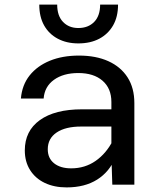

<svg xmlns="http://www.w3.org/2000/svg" viewBox="-20 -804 690 836"><path d="M469 0 465 -125V-360Q465 -419 426.5 -452.5Q388 -486 321 -486Q256 -486 215 -456.5Q174 -427 170 -375H71Q76 -434 109 -475.5Q142 -517 197 -539.5Q252 -562 324 -562Q398 -562 452 -537.5Q506 -513 535.5 -467Q565 -421 565 -355V0ZM270 12Q216 12 175 -7.5Q134 -27 111 -63.5Q88 -100 88 -149Q88 -234 153.5 -281Q219 -328 337 -328H478V-253H333Q265 -253 226.5 -227Q188 -201 188 -154Q188 -115 215.5 -93Q243 -71 290 -71Q350 -71 396.5 -103.5Q443 -136 472 -193L483 -119Q457 -56 403 -22Q349 12 270 12ZM321 -615Q270 -615 231.5 -635.5Q193 -656 172 -693.5Q151 -731 151 -784H229Q229 -735 254.5 -708.5Q280 -682 321 -682Q364 -682 390 -708.5Q416 -735 416 -784H494Q494 -731 472.5 -693.5Q451 -656 412.5 -635.5Q374 -615 321 -615Z"/></svg>

Font: Azeret Mono Thin
Style: Regular
Weight: 400
Version: Version 1.002